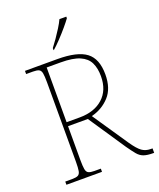

<svg xmlns="http://www.w3.org/2000/svg" viewBox="-167 -1031 934 1131"><g transform="rotate(-20 300.0 -465.5)"><path d="M50 0V-20H93Q118 -20 130 -26Q142 -32 145.5 -51Q149 -70 149 -108V-606Q149 -645 145.5 -663.5Q142 -682 130 -688Q118 -694 93 -694H50V-714H253Q378 -714 433 -672.5Q488 -631 488 -533Q488 -445 442.5 -395.5Q397 -346 329 -329L480 -106Q511 -61 534 -44.5Q557 -28 589 -28H600V0H596Q557 0 535 -8Q513 -16 496.5 -36Q480 -56 456 -90L301 -321H177V-108Q177 -70 180.5 -51Q184 -32 196 -26Q208 -20 233 -20H273V0ZM259 -346Q351 -346 405.5 -395Q460 -444 460 -532Q460 -582 443 -617Q426 -652 383.5 -670.5Q341 -689 264 -689H177V-346ZM250 -784Q265 -803 283 -829Q301 -855 318 -882Q335 -909 345 -931H388V-921Q376 -904 351.5 -875Q327 -846 300 -817.5Q273 -789 252 -771H250Z"/></g></svg>

Font: Noto Serif Telugu Thin
Style: Regular
Weight: 100
Designer: Jelle Bosma - Monotype Design Team
Foundry: Monotype Imaging Inc.
Version: Version 2.005; ttfautohint (v1.8.4.7-5d5b)